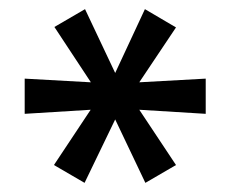

<svg xmlns="http://www.w3.org/2000/svg" viewBox="-20 -737 503 420"><path d="M165 -337 98 -376 187 -510 196 -498 34 -488V-565L196 -556L188 -543L99 -678L166 -717L235 -571H229L297 -717L365 -677L276 -544L267 -556L430 -565V-488L267 -498L276 -510L365 -376L298 -337L229 -482H235Z"/></svg>

Font: NunitoSans_10ptSemiBold
Style: Regular
Weight: 600
Designer: Vernon Adams
Foundry: Vernon Adams
Version: Version 3.101;gftools[0.9.27]